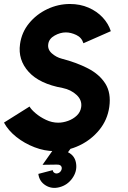

<svg xmlns="http://www.w3.org/2000/svg" viewBox="-42 -726 627 939"><path d="M224 13Q176 13 127 -5.8Q78 -24.5 38 -56.2Q-2 -88 -22.5 -126.5L102.5 -205Q110.5 -190.5 132.2 -172Q154 -153.5 183 -139.8Q212 -126 242.5 -126Q266.5 -126 291.2 -135Q316 -144 333.8 -161Q351.5 -178 355 -202Q360 -236.5 332.2 -262Q304.5 -287.5 265 -295.5Q151 -316 98 -374.8Q45 -433.5 56 -510.5Q64 -568 100.2 -612.2Q136.5 -656.5 189.5 -681.5Q242.5 -706.5 300 -706.5Q350 -706.5 391.2 -688.5Q432.5 -670.5 460.5 -640.2Q488.5 -610 500 -573.5L366 -514.5Q357.5 -542.5 331 -555Q304.5 -567.5 280 -567.5Q252.5 -567.5 225 -552Q197.5 -536.5 194 -510.5Q190 -484 211.5 -465Q233 -446 260 -439Q332 -420.5 388.2 -391.5Q444.5 -362.5 473.2 -317Q502 -271.5 492.5 -203Q483.5 -139.5 443.8 -90.8Q404 -42 346 -14.5Q288 13 224 13ZM249 189.5Q211 199.5 180.5 180.2Q150 161 145.5 124.5L216 106Q216.5 114.5 223.8 119.2Q231 124 240.5 121.5Q249.5 119 255 111.2Q260.5 103.5 260 94.5Q257.5 78 235 79L166 80L257 -49L313.5 -13L290.5 18.5Q326 36 330.5 76.5Q335 113.5 311.2 146.5Q287.5 179.5 249 189.5Z"/></svg>

Font: Urbanist ExtraBold
Style: Italic
Weight: 800
Italic angle: -8°
Designer: Corey Hu
Foundry: Corey Hu
Version: Version 1.321; ttfautohint (v1.8.4.7-5d5b)